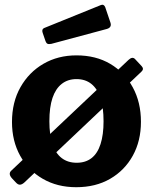

<svg xmlns="http://www.w3.org/2000/svg" viewBox="-20 -771 636 801"><path d="M82 -10Q72 -1 63.5 -0.5Q55 0 46 -10L30 -27Q13 -46 27 -59L516 -521Q532 -536 543 -525L571 -495Q582 -483 570 -472ZM298 10Q219 10 158.5 -25Q98 -60 64 -121.5Q30 -183 30 -262Q30 -345 65.5 -407.5Q101 -470 161.5 -505Q222 -540 299 -540Q380 -540 440 -504.5Q500 -469 534 -406.5Q568 -344 568 -263Q568 -183 534 -121.5Q500 -60 439.5 -25Q379 10 298 10ZM300 -92Q337 -92 362 -111.5Q387 -131 399.5 -170Q412 -209 412 -265Q412 -324 399 -362.5Q386 -401 361 -421Q336 -441 299 -441Q263 -441 237.5 -421Q212 -401 199 -362.5Q186 -324 186 -265Q186 -208 199 -169.5Q212 -131 237.5 -111.5Q263 -92 300 -92ZM419 -741 441 -676Q447 -656 425 -650L194 -588Q183 -586 178 -588.5Q173 -591 170 -599L158 -634Q153 -649 164 -654L401 -750Q413 -755 419 -741Z"/></svg>

Font: Libre Franklin
Style: Bold
Weight: 700
Designer: Pablo Impallari, Rodrigo Fuenzalida, Nhung Nguyen
Foundry: Impallari Type
Version: Version 3.000